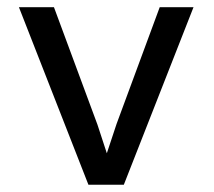

<svg xmlns="http://www.w3.org/2000/svg" viewBox="-20 -510 590 530"><path d="M32.2 -490.2 224.1 0H321.8L514.2 -490.2H420.9L301.8 -168L274.9 -86.9L249 -166L128.9 -490.2Z"/></svg>

Font: CodeNewRoman Nerd Font Mono
Style: Regular
Weight: 400
Monospace: yes
Designer: Sam Radian
Foundry: Code New Roman
Version: Version 2.00 November 29, 2014;Nerd Fonts 3.2.1